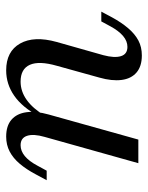

<svg xmlns="http://www.w3.org/2000/svg" viewBox="51 -517 477 619"><g transform="rotate(-90 289.5 -207.5)"><path d="M420.2 11.3Q385.4 11.3 365.3 -5.8Q345.3 -22.9 341.3 -53.9Q337.3 -85 348.8 -125.5L386.8 -262.4Q403.3 -319.9 390.1 -349.7Q376.8 -379.6 335.9 -379.6Q304.5 -379.6 276.9 -359.9Q249.2 -340.2 225.7 -301L224.8 -321.5Q253 -374.2 290.3 -400.1Q327.6 -426.1 372.2 -426.1Q433.4 -426.1 458.7 -381.2Q484 -336.3 463.7 -263.2L421.1 -112.9Q411.5 -76.7 418 -56Q424.5 -35.2 447.9 -35.2Q466.5 -35.2 483 -49.2Q499.5 -63.2 514 -89.8L530 -119.4H561.5L543 -84.7Q526.6 -54.6 508.1 -32.9Q489.6 -11.1 468.5 0.1Q447.4 11.3 420.2 11.3ZM72.9 0 157.6 -301.9Q168 -338.1 161.1 -358.8Q154.2 -379.6 130.8 -379.6Q112.3 -379.6 95.8 -366Q79.3 -352.4 64.8 -325.1L48.7 -295.5H18L36.6 -330.1Q52.9 -361 71 -382.3Q89.1 -403.7 110.6 -414.9Q132.1 -426.1 158.5 -426.1Q193.4 -426.1 213.1 -409Q232.8 -391.9 237.1 -361.2Q241.5 -330.5 229.9 -289.3L149 0Z"/></g></svg>

Font: Playfair 5pt SemiExpanded Light 12pt
Style: Italic
Weight: 300
Italic angle: -15.6°
Version: Version 2.000;gftools[0.9.28]